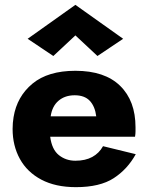

<svg xmlns="http://www.w3.org/2000/svg" viewBox="-20 -762 613 792"><path d="M291 -616 200 -531 94 -602 291 -742 488 -602 382 -531ZM540 -126Q506 -64 449 -27Q392 10 293 10Q209 10 150.5 -21Q92 -52 62 -106.5Q32 -161 32 -230Q32 -243 33 -255Q34 -267 36 -279Q50 -364 114 -417Q178 -470 291 -470Q412 -470 475.5 -408Q539 -346 539 -237Q539 -231 539 -220.5Q539 -210 537 -198H187Q194 -145 223 -122Q252 -99 291 -99Q332 -99 360.5 -114.5Q389 -130 405 -159ZM288 -369Q248 -369 221.5 -346.5Q195 -324 189 -282H377Q372 -323 350.5 -346Q329 -369 288 -369Z"/></svg>

Font: Jost*
Style: Bold
Weight: 700
Version: Version 3.7